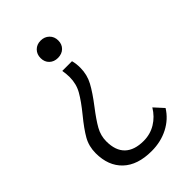

<svg xmlns="http://www.w3.org/2000/svg" viewBox="-217 -591 882 882"><g transform="rotate(-45 224.0 -150.0)"><path d="M167 -453Q167 -478 183 -494Q199 -510 224 -510Q249 -510 265.5 -494Q282 -478 282 -453Q282 -428 266 -412.5Q250 -397 224 -397Q199 -397 183 -412.5Q167 -428 167 -453ZM37 35Q37 -10 57.5 -46Q78 -82 119 -132Q159 -181 179.5 -217Q200 -253 200 -297Q200 -315 196 -341H259Q265 -320 265 -293Q265 -248 244.5 -210Q224 -172 184 -120Q147 -72 128.5 -39Q110 -6 110 31Q110 91 141.5 121Q173 151 233 151Q276 151 311.5 129.5Q347 108 370 70L411 115Q383 160 334.5 185Q286 210 226 210Q135 210 86 163.5Q37 117 37 35Z"/></g></svg>

Font: Sarabun Light
Style: Regular
Weight: 300
Designer: Suppakit Chalermlarp | Katatrad Co.,Ltd.
Foundry: Cadson Demak Co.,Ltd.
Version: Version 1.000; ttfautohint (v1.6)